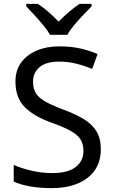

<svg xmlns="http://www.w3.org/2000/svg" viewBox="-20 -964 589 994"><path d="M502 -191Q502 -96 433 -43Q364 10 247 10Q187 10 136 1Q85 -8 51 -24V-110Q87 -94 140.5 -81Q194 -68 251 -68Q331 -68 371.5 -99Q412 -130 412 -183Q412 -218 397 -242Q382 -266 345.5 -286.5Q309 -307 244 -330Q153 -363 106.5 -411Q60 -459 60 -542Q60 -599 89 -639.5Q118 -680 169.5 -702Q221 -724 288 -724Q347 -724 396 -713Q445 -702 485 -684L457 -607Q420 -623 376.5 -634Q333 -645 286 -645Q219 -645 185 -616.5Q151 -588 151 -541Q151 -505 166 -481Q181 -457 215 -438Q249 -419 307 -397Q370 -374 413.5 -347.5Q457 -321 479.5 -284Q502 -247 502 -191ZM239 -784Q226 -807 204 -833.5Q182 -860 158 -886Q134 -912 116 -931V-944H176Q202 -927 230 -903Q258 -879 283 -852Q310 -879 338 -903Q366 -927 392 -944H454V-931Q435 -912 410.5 -886Q386 -860 363.5 -833.5Q341 -807 329 -784Z"/></svg>

Font: Noto Sans Coptic
Style: Regular
Weight: 400
Designer: Monotype Design Team, Denis Moyogo Jacquerye
Foundry: Monotype Imaging Inc.
Version: Version 2.002; ttfautohint (v1.8.4.7-5d5b)